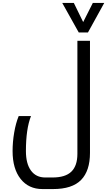

<svg xmlns="http://www.w3.org/2000/svg" viewBox="-20 -1035 727 1295"><path d="M266.1 240.2Q173.3 240.2 119.1 171.9Q64.9 103.5 64.9 -16.1Q64.9 -77.6 75.7 -140.9Q86.4 -204.1 106 -252H189Q154.8 -165.5 154.8 -16.1Q154.8 69.3 189 115.7Q223.1 162.1 285.2 162.1H334Q420.9 162.1 461.4 122.6Q502 83 502 2.9V-759.8H586.9V-3.9Q586.9 117.2 526.9 178.7Q466.8 240.2 337.9 240.2ZM683.1 -1015.1 573.2 -815.9H511.2L399.9 -1015.1H478L541 -886.2L606 -1015.1Z"/></svg>

Font: DroidArabicKufi
Style: Regular
Weight: 400
Designer: Pascal Zoghbi
Foundry: Ascender Corporation
Version: Version 1.00; ttfautohint (v1.4.1)